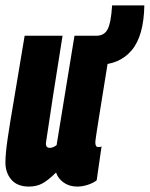

<svg xmlns="http://www.w3.org/2000/svg" viewBox="-25 -679 553 709"><path d="M82 10Q39 10 17 -15.5Q-5 -41 -5 -79Q-5 -110 3 -165.5Q11 -221 27 -313.5Q43 -406 66 -547H206Q186 -422 171 -326Q156 -230 145 -154Q142 -133 159 -133Q171 -133 184 -143L250 -547H389Q371 -434 359 -361Q347 -288 340.5 -246Q334 -204 331 -185Q328 -166 327.5 -160Q327 -154 327 -153Q327 -136 338 -136Q345 -136 350 -138L332 -13Q319 -3 299 3.5Q279 10 260 10Q231 10 210 -5Q189 -20 182 -42Q155 -15 133 -2.5Q111 10 82 10ZM320 -440 319 -547H331Q360 -547 372.5 -571Q385 -595 389 -659H508Q506 -546 461 -493Q416 -440 338 -440Z"/></svg>

Font: Georama ExtraCondensed ExtraBold
Style: Italic
Weight: 800
Width: 2
Italic angle: -9°
Designer: Jean-Baptiste Levee
Foundry: Production Type
Version: Version 1.000